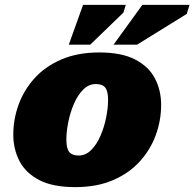

<svg xmlns="http://www.w3.org/2000/svg" viewBox="-20 -752 797 787"><path d="M387 -537Q478.5 -537 534.2 -508Q590 -479 615.2 -430.2Q640.5 -381.5 640.5 -322Q640.5 -259 618.8 -199Q597 -139 553.5 -90.8Q510 -42.5 443.8 -13.8Q377.5 15 288 15Q196.5 15 140.8 -14Q85 -43 59.8 -92Q34.5 -141 34.5 -200Q34.5 -263 56.2 -323Q78 -383 121.5 -431.2Q165 -479.5 231.5 -508.2Q298 -537 387 -537ZM302 -114.5Q331.5 -114.5 354.2 -137.5Q377 -160.5 392.2 -196.2Q407.5 -232 415.2 -271Q423 -310 423 -342Q423 -379 411.2 -393.2Q399.5 -407.5 373 -407.5Q343.5 -407.5 320.8 -384.5Q298 -361.5 282.8 -325.8Q267.5 -290 259.8 -251Q252 -212 252 -180Q252 -143 264 -128.8Q276 -114.5 302 -114.5ZM445.5 -569 563.5 -732H757L745.5 -695L542 -569ZM262 -569 320.5 -732H495.5L486 -700.5L350 -569Z"/></svg>

Font: Newsreader 6pt ExtraBold
Style: Italic
Weight: 800
Italic angle: -17°
Designer: Hugues Gentile
Foundry: Production Type
Version: Version 1.003; ttfautohint (v1.8.3)